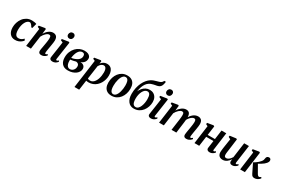

<svg xmlns="http://www.w3.org/2000/svg" viewBox="129 -2439 6240 4270"><g transform="rotate(30 3249.0 -304.0)"><path d="M209.5 10Q124.5 10 75.8 -47.2Q27 -104.5 26 -209Q25.5 -269.5 44.5 -330.5Q63.5 -391.5 101.2 -442.5Q139 -493.5 195.5 -524.5Q252 -555.5 327 -555.5Q355 -555.5 388.5 -550.2Q422 -545 445 -535L412 -411.5L386 -414Q374 -436.5 360 -455.2Q346 -474 331.2 -485.5Q316.5 -497 302 -497Q273.5 -497 247 -476.5Q220.5 -456 200.2 -418.5Q180 -381 168.2 -329.5Q156.5 -278 157 -216Q158 -163 169.2 -128.8Q180.5 -94.5 201.8 -77.8Q223 -61 254.5 -61Q283.5 -61 307 -69.5Q330.5 -78 349.8 -92Q369 -106 385.5 -123.5L407 -86Q393 -66.5 366 -44Q339 -21.5 299.8 -5.8Q260.5 10 209.5 10Z M671.5 -414Q689 -442.5 710.5 -468.2Q732 -494 757.5 -513.5Q783 -533 811.2 -544.2Q839.5 -555.5 870.5 -555.5Q924 -555.5 955.5 -524Q987 -492.5 987 -419Q987 -399.5 983 -369.2Q979 -339 973.5 -306Q968 -273 963.5 -245Q959 -219 954 -190Q949 -161 945 -134.2Q941 -107.5 940.5 -88Q940.5 -70.5 945 -64.2Q949.5 -58 956.5 -58Q966 -58 976.8 -63.2Q987.5 -68.5 1003 -82L1015 -55Q1009 -46.5 991.8 -30.8Q974.5 -15 947.5 -2.2Q920.5 10.5 884 10.5Q857 10.5 840.8 1.5Q824.5 -7.5 817.5 -23Q810.5 -38.5 810.5 -58.5Q811 -71 813.2 -89.8Q815.5 -108.5 819.5 -130.5Q823.5 -152.5 827.8 -175.8Q832 -199 835.5 -220Q839.5 -242 843.5 -266.2Q847.5 -290.5 851 -314.8Q854.5 -339 856.8 -362Q859 -385 859 -404Q859 -431 854.2 -446.2Q849.5 -461.5 839 -467.8Q828.5 -474 811 -474Q793 -474 772.5 -462.5Q752 -451 731.8 -431.2Q711.5 -411.5 693.2 -386.2Q675 -361 661.5 -333.5L615.5 0H493.5L557.5 -471L505 -496L511.5 -529.5L664 -555L685.5 -543Z M1172 10.5Q1147.5 10.5 1129.8 2.8Q1112 -5 1103.5 -19.8Q1095 -34.5 1097.5 -57Q1099.5 -75 1104.2 -106.8Q1109 -138.5 1115.2 -180.2Q1121.5 -222 1128.8 -270.5Q1136 -319 1143.2 -370.2Q1150.5 -421.5 1157 -472L1098 -496.5L1104 -529.5L1268.5 -554.5L1291 -542.5L1225 -93Q1222 -74.5 1227 -66.2Q1232 -58 1241 -58Q1251 -58 1261.8 -63.8Q1272.5 -69.5 1289 -84.5L1301 -57.5Q1294.5 -47.5 1277.2 -31.5Q1260 -15.5 1233.8 -2.5Q1207.5 10.5 1172 10.5ZM1238 -620Q1209.5 -620 1190.8 -640Q1172 -660 1173 -688.5Q1174 -724 1195.5 -748Q1217 -772 1252.5 -772Q1284 -772 1301.8 -752.2Q1319.5 -732.5 1319 -706Q1319 -669.5 1298 -644.8Q1277 -620 1238 -620Z M1564.5 10.5Q1512 10.5 1474 -5.8Q1436 -22 1411.2 -51.8Q1386.5 -81.5 1374.5 -121.5Q1362.5 -161.5 1362.5 -209Q1362.5 -289 1388.2 -353.2Q1414 -417.5 1458 -463Q1502 -508.5 1557.8 -533Q1613.5 -557.5 1673 -557.5Q1731.5 -557.5 1767.5 -541.5Q1803.5 -525.5 1820.2 -500.2Q1837 -475 1837 -446.5Q1837 -414.5 1825.2 -384.2Q1813.5 -354 1787.2 -329.8Q1761 -305.5 1718.5 -291Q1758.5 -291.5 1785.8 -277.5Q1813 -263.5 1827 -239.5Q1841 -215.5 1841 -184.5Q1841 -148.5 1822.2 -113.8Q1803.5 -79 1767.8 -51Q1732 -23 1680.5 -6.2Q1629 10.5 1564.5 10.5ZM1590 -37.5Q1623 -37.5 1650.2 -54.2Q1677.5 -71 1694 -100.5Q1710.5 -130 1710.5 -167.5Q1711 -196 1700.8 -214.5Q1690.5 -233 1672.5 -242.2Q1654.5 -251.5 1630 -253.5Q1622 -251.5 1611 -248.5Q1600 -245.5 1587.5 -242.2Q1575 -239 1561 -236.5Q1546 -233.5 1529 -230.8Q1512 -228 1493 -226Q1492.5 -217.5 1492.2 -208Q1492 -198.5 1492 -189Q1492 -147.5 1502.8 -113Q1513.5 -78.5 1535.5 -58Q1557.5 -37.5 1590 -37.5ZM1494 -270.5Q1511.5 -272.5 1526.8 -275.8Q1542 -279 1556.5 -283.8Q1571 -288.5 1585 -294.5Q1623.5 -309.5 1651.8 -329.5Q1680 -349.5 1695.2 -376.2Q1710.5 -403 1710.5 -436.5Q1710.5 -472 1695 -489Q1679.5 -506 1649 -506Q1613.5 -506 1586.2 -485.5Q1559 -465 1540 -430.8Q1521 -396.5 1509.5 -354.8Q1498 -313 1494 -270.5Z M1881 254 1981.5 -474 1927.5 -497.5 1934 -529.5 2090.5 -555 2111.5 -543 2103 -475Q2118.5 -496.5 2141.2 -515Q2164 -533.5 2192.5 -544.8Q2221 -556 2254 -556Q2308 -556 2344.5 -531.2Q2381 -506.5 2399.5 -460.5Q2418 -414.5 2418 -350Q2418 -296 2404 -243.8Q2390 -191.5 2363 -145.8Q2336 -100 2297 -64.8Q2258 -29.5 2208 -9.8Q2158 10 2098 10Q2083.5 10 2067.8 7.8Q2052 5.5 2037 2.5L2001.5 254ZM2045.5 -59Q2057.5 -50 2073.2 -45.5Q2089 -41 2108.5 -41Q2146 -41 2174.8 -59.8Q2203.5 -78.5 2224.8 -110Q2246 -141.5 2260 -181.8Q2274 -222 2280.5 -266.2Q2287 -310.5 2287 -352.5Q2287 -393.5 2278.5 -424.2Q2270 -455 2252.8 -471.8Q2235.5 -488.5 2209.5 -488.5Q2185 -488.5 2162.8 -476Q2140.5 -463.5 2123 -444Q2105.5 -424.5 2094.5 -404Z M2773.5 -556.5Q2840.5 -556.5 2886.2 -530.5Q2932 -504.5 2955.5 -454.8Q2979 -405 2979 -334Q2979.5 -266 2959.8 -203.5Q2940 -141 2902 -92.5Q2864 -44 2810 -15.8Q2756 12.5 2688 12.5Q2622 12.5 2576.5 -13.5Q2531 -39.5 2507.5 -89Q2484 -138.5 2483.5 -208.5Q2483.5 -278 2503.2 -340.5Q2523 -403 2560.8 -451.8Q2598.5 -500.5 2652.2 -528.5Q2706 -556.5 2773.5 -556.5ZM2759 -507Q2729 -507 2706 -488Q2683 -469 2666.2 -437.2Q2649.5 -405.5 2638.5 -366Q2627.5 -326.5 2622.2 -284.8Q2617 -243 2617.5 -204.5Q2617.5 -146 2628 -108.8Q2638.5 -71.5 2658 -54Q2677.5 -36.5 2705 -36.5Q2734.5 -36.5 2757.2 -55.5Q2780 -74.5 2796.8 -106.2Q2813.5 -138 2824.2 -177.5Q2835 -217 2840.2 -258.8Q2845.5 -300.5 2845.5 -339Q2845 -397 2835.5 -434Q2826 -471 2807 -489Q2788 -507 2759 -507Z M3584.5 -862 3579.5 -827Q3572.5 -788 3559.8 -760Q3547 -732 3523.5 -714.5Q3500 -697 3460.5 -688Q3450.5 -686 3439 -684Q3427.5 -682 3415.5 -680Q3393.5 -675.5 3368.2 -669.8Q3343 -664 3317 -654Q3291 -644 3266.5 -626.5Q3236 -606.5 3209.8 -570Q3183.5 -533.5 3164.2 -480.5Q3145 -427.5 3135.5 -358Q3155.5 -405 3188.8 -443.8Q3222 -482.5 3267 -506Q3312 -529.5 3367.5 -529.5Q3424 -529.5 3466.5 -504.8Q3509 -480 3533 -434.2Q3557 -388.5 3557 -324Q3557 -263 3537.5 -203.5Q3518 -144 3480.2 -95.2Q3442.5 -46.5 3386.8 -17.2Q3331 12 3258 12Q3212 12 3175.2 -6Q3138.5 -24 3112 -58Q3085.5 -92 3071.2 -140.2Q3057 -188.5 3057 -250Q3057 -334.5 3073.5 -407.8Q3090 -481 3118.5 -540.8Q3147 -600.5 3184.8 -645.2Q3222.5 -690 3265 -717.5Q3298 -738.5 3331.5 -750.8Q3365 -763 3396.8 -771.2Q3428.5 -779.5 3455.8 -788.2Q3483 -797 3503.8 -810.8Q3524.5 -824.5 3536 -848.5L3541.5 -862ZM3339 -474.5Q3304.5 -474.5 3276.2 -451.5Q3248 -428.5 3227.8 -389.5Q3207.5 -350.5 3197 -301.8Q3186.5 -253 3187 -201Q3187.5 -150.5 3196.2 -113.8Q3205 -77 3225.2 -57.2Q3245.5 -37.5 3278.5 -37.5Q3315 -37.5 3342.2 -63.2Q3369.5 -89 3387.2 -131.2Q3405 -173.5 3413.8 -223.8Q3422.5 -274 3422 -322.5Q3421.5 -401 3400.2 -437.8Q3379 -474.5 3339 -474.5Z M3700 10.5Q3675.5 10.5 3657.8 2.8Q3640 -5 3631.5 -19.8Q3623 -34.5 3625.5 -57Q3627.5 -75 3632.2 -106.8Q3637 -138.5 3643.2 -180.2Q3649.5 -222 3656.8 -270.5Q3664 -319 3671.2 -370.2Q3678.5 -421.5 3685 -472L3626 -496.5L3632 -529.5L3796.5 -554.5L3819 -542.5L3753 -93Q3750 -74.5 3755 -66.2Q3760 -58 3769 -58Q3779 -58 3789.8 -63.8Q3800.5 -69.5 3817 -84.5L3829 -57.5Q3822.5 -47.5 3805.2 -31.5Q3788 -15.5 3761.8 -2.5Q3735.5 10.5 3700 10.5ZM3766 -620Q3737.5 -620 3718.8 -640Q3700 -660 3701 -688.5Q3702 -724 3723.5 -748Q3745 -772 3780.5 -772Q3812 -772 3829.8 -752.2Q3847.5 -732.5 3847 -706Q3847 -669.5 3826 -644.8Q3805 -620 3766 -620Z M4099 -543 4085 -413.5Q4101.5 -442 4124.2 -467.5Q4147 -493 4173.5 -513Q4200 -533 4229.2 -544.2Q4258.5 -555.5 4289 -555.5Q4325.5 -555.5 4349.2 -541Q4373 -526.5 4385.2 -496Q4397.5 -465.5 4398 -417.5Q4398 -410.5 4397.5 -401.8Q4397 -393 4396 -383.5Q4395 -374 4393.5 -364L4377 -379Q4394 -419 4417.2 -451.5Q4440.5 -484 4468.5 -507.2Q4496.5 -530.5 4528.2 -543Q4560 -555.5 4594 -555.5Q4647 -555.5 4679 -523.2Q4711 -491 4711 -419Q4711 -399.5 4707.2 -369.5Q4703.5 -339.5 4698.2 -306.5Q4693 -273.5 4688 -245Q4683.5 -218.5 4678.8 -189.8Q4674 -161 4670.2 -134.2Q4666.5 -107.5 4665.5 -88Q4665 -70.5 4669.5 -64.2Q4674 -58 4681.5 -58Q4691.5 -58 4702.5 -64Q4713.5 -70 4730 -84.5L4742.5 -58Q4736 -49 4718.5 -32.8Q4701 -16.5 4673.8 -3Q4646.5 10.5 4610 10.5Q4582 10.5 4565.8 1.5Q4549.5 -7.5 4543 -23Q4536.5 -38.5 4536.5 -58Q4537 -75 4540.8 -102.2Q4544.5 -129.5 4550 -160.8Q4555.5 -192 4560.5 -221.5Q4565 -250 4570.2 -282.8Q4575.5 -315.5 4579.2 -347Q4583 -378.5 4583 -404Q4582.5 -444.5 4571.5 -459.2Q4560.5 -474 4536 -474Q4516.5 -474 4494 -461.5Q4471.5 -449 4449.2 -426.8Q4427 -404.5 4407.5 -374.2Q4388 -344 4375 -308L4396 -381.5Q4395 -360 4392.8 -335.8Q4390.5 -311.5 4387.5 -287.2Q4384.5 -263 4381.5 -240.5L4350 0H4226.5L4257 -220Q4261.5 -249.5 4265.8 -282.2Q4270 -315 4273 -346.5Q4276 -378 4275.5 -402.5Q4275 -445.5 4263.8 -459.8Q4252.5 -474 4225 -474Q4208 -474 4187.8 -463Q4167.5 -452 4146.8 -433Q4126 -414 4107.5 -389.2Q4089 -364.5 4075 -337.5L4029 0H3906.5L3971 -471L3918.5 -496L3925 -529.5L4077 -555Z M5260 -92.5Q5257.5 -74 5262.5 -65.8Q5267.5 -57.5 5275.5 -57.5Q5284.5 -57.5 5294.8 -62.8Q5305 -68 5321 -82L5334 -55Q5327.5 -46 5310.8 -30.2Q5294 -14.5 5268 -2Q5242 10.5 5208.5 10.5Q5184.5 10.5 5166 2.5Q5147.5 -5.5 5138.2 -21.8Q5129 -38 5132.5 -62.5L5158.5 -250.5H4972L4937.5 0H4816L4880 -470.5L4828.5 -495.5L4835 -529.5L4986.5 -554.5L5011.5 -540.5L4979.5 -304.5H5165.5L5198 -542H5320Z M5539.5 10.5Q5506.5 10.5 5478.5 -1.8Q5450.5 -14 5433 -41Q5415.5 -68 5415 -111.5Q5415 -128 5416.8 -149.5Q5418.5 -171 5421.5 -195.2Q5424.5 -219.5 5428 -243Q5431.5 -266.5 5434.5 -287L5462.5 -470.5L5406 -500L5412 -533.5L5570.5 -554.5L5592 -542.5L5558.5 -287Q5556 -266.5 5552.8 -244.5Q5549.5 -222.5 5546.8 -201.5Q5544 -180.5 5542.2 -162.5Q5540.5 -144.5 5540.5 -132Q5540.5 -105.5 5546.5 -90.2Q5552.5 -75 5564.2 -68.5Q5576 -62 5593.5 -62Q5617.5 -62 5641.2 -76Q5665 -90 5686 -112.8Q5707 -135.5 5722.5 -161L5775.5 -548.5H5898L5835 -93.5Q5832.5 -75 5837.5 -66.2Q5842.5 -57.5 5852 -57.5Q5861 -57.5 5872 -63.8Q5883 -70 5900 -85L5912.5 -57.5Q5906 -47.5 5888.5 -31.5Q5871 -15.5 5845 -2.8Q5819 10 5786.5 10Q5751 10 5734.2 -6.2Q5717.5 -22.5 5716.5 -48.5Q5716.5 -51.5 5716.8 -58Q5717 -64.5 5718 -72.8Q5719 -81 5720.2 -89.5Q5721.5 -98 5722.5 -105L5721 -106Q5707 -84 5689 -63.2Q5671 -42.5 5648.2 -25.8Q5625.5 -9 5598.5 0.8Q5571.5 10.5 5539.5 10.5Z M5988 0 6051.5 -471.5 5999 -496 6005.5 -530 6160 -555.5 6184 -541.5 6110 0ZM6357.5 10Q6332 10 6315.2 1.5Q6298.5 -7 6288 -21.2Q6277.5 -35.5 6269.5 -52.5L6158 -279Q6189 -298 6216 -316.5Q6243 -335 6266.2 -355.5Q6289.5 -376 6309 -400Q6331.5 -426 6338.5 -448.8Q6345.5 -471.5 6347.5 -491Q6350 -513.5 6359.8 -527.5Q6369.5 -541.5 6383.8 -548Q6398 -554.5 6412 -554.5Q6440 -554.5 6453 -539.2Q6466 -524 6466.5 -503Q6467 -481 6458.2 -462.8Q6449.5 -444.5 6436 -428.5Q6419 -407.5 6393 -386.8Q6367 -366 6337.2 -347.8Q6307.5 -329.5 6279.2 -314.5Q6251 -299.5 6230 -290L6254 -330.5L6378 -113.5Q6390.5 -91.5 6404.2 -79.2Q6418 -67 6431 -67Q6440.5 -67 6453.8 -72Q6467 -77 6481 -90.5L6496 -61.5Q6487 -48.5 6467.5 -31.8Q6448 -15 6420.2 -2.5Q6392.5 10 6357.5 10Z"/></g></svg>

Font: Merriweather 48pt SemiBold
Style: Italic
Weight: 600
Italic angle: -7.8°
Designer: Eben Sorkin
Foundry: Eben Sorkin
Version: Version 2.101